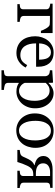

<svg xmlns="http://www.w3.org/2000/svg" viewBox="915 -1450 752 2622"><g transform="rotate(90 1291.0 -139.0)"><path d="M278.8 0H36.1V-32.2Q47.4 -33.2 59.3 -34.2Q71.3 -35.2 80.1 -38.1Q93.8 -42.5 100.3 -53.5Q106.9 -64.5 106.9 -82V-394.5Q106.9 -410.6 100.1 -421.6Q93.3 -432.6 79.6 -438.5Q66.9 -444.3 53.2 -446.3Q39.6 -448.2 29.8 -449.2V-481.4H431.2V-321.8H400.9Q397.5 -332.5 388.7 -353Q379.9 -373.5 368.7 -391.6Q357.4 -411.1 344 -425.5Q330.6 -439.9 315.9 -441.9Q302.2 -443.4 282.7 -444.1Q263.2 -444.8 249.5 -444.8H197.8V-86.9Q197.8 -70.3 204.6 -59.6Q211.4 -48.8 225.1 -43Q235.8 -38.1 250.7 -35.6Q265.6 -33.2 278.8 -32.2Z M902.8 -113.3Q872.6 -55.7 821.8 -21.5Q771 12.7 705.1 12.7Q647 12.7 603.3 -7.8Q559.6 -28.3 531.2 -63.5Q502.9 -98.6 489 -145.5Q475.1 -192.4 475.1 -244.6Q475.1 -291.5 490 -336.7Q504.9 -381.8 533.7 -418Q561.5 -452.6 602.8 -473.9Q644 -495.1 695.3 -495.1Q748 -495.1 785.6 -478.5Q823.2 -461.9 846.7 -433.1Q869.1 -405.8 880.1 -368.7Q891.1 -331.5 891.1 -288.1V-255.9H572.3Q572.3 -208.5 581.3 -169.9Q590.3 -131.3 609.9 -102.1Q628.9 -73.7 659.7 -57.4Q690.4 -41 732.9 -41Q776.4 -41 807.9 -61.3Q839.4 -81.5 868.7 -134.3ZM794.9 -296.9Q794.9 -324.2 790.3 -355.5Q785.6 -386.7 775.4 -407.7Q764.2 -430.2 744.6 -444.3Q725.1 -458.5 694.3 -458.5Q643.1 -458.5 609.1 -415.8Q575.2 -373 572.3 -296.9Z M1398.4 -424.3Q1427.2 -390.1 1443.1 -345Q1459 -299.8 1459 -241.7Q1459 -184.6 1439.9 -137.5Q1420.9 -90.3 1389.6 -57.1Q1356.9 -23.4 1316.9 -5.4Q1276.9 12.7 1231.9 12.7Q1188.5 12.7 1160.6 2.9Q1132.8 -6.8 1115.2 -20H1111.3V124.5Q1111.3 142.1 1118.2 153.8Q1125 165.5 1139.2 170.9Q1150.9 175.3 1172.6 179.4Q1194.3 183.6 1208.5 184.1V216.8H939.5V184.1Q954.6 183.1 968.8 181.6Q982.9 180.2 994.1 176.8Q1008.8 171.9 1014.6 159.7Q1020.5 147.5 1020.5 130.9V-381.3Q1020.5 -396 1013.2 -409.7Q1005.9 -423.3 994.1 -431.6Q985.4 -437.5 969.7 -440.7Q954.1 -443.8 939.5 -444.8V-476.6L1103.5 -487.3L1110.4 -481.4V-427.2L1114.3 -426.3Q1139.6 -455.6 1177.2 -475.1Q1214.8 -494.6 1252 -494.6Q1296.9 -494.6 1334.2 -475.6Q1371.6 -456.5 1398.4 -424.3ZM1318.8 -78.1Q1338.4 -108.4 1347.7 -148.4Q1356.9 -188.5 1356.9 -237.8Q1356.9 -273.9 1349.1 -311.5Q1341.3 -349.1 1324.7 -377Q1308.1 -405.3 1281.2 -422.9Q1254.4 -440.4 1216.8 -440.4Q1180.7 -440.4 1155.3 -424.6Q1129.9 -408.7 1111.3 -386.7V-102.1Q1115.7 -88.9 1125.7 -74.7Q1135.7 -60.5 1147.9 -50.3Q1163.1 -38.1 1180.7 -30.5Q1198.2 -22.9 1223.6 -22.9Q1251 -22.9 1276.4 -37.4Q1301.8 -51.8 1318.8 -78.1Z M1999 -245.6Q1999 -194.8 1982.9 -145.8Q1966.8 -96.7 1937 -62.5Q1903.3 -23.4 1858.9 -4.4Q1814.5 14.6 1759.3 14.6Q1713.4 14.6 1671.9 -2.7Q1630.4 -20 1598.1 -53.2Q1566.4 -85.9 1547.6 -133.1Q1528.8 -180.2 1528.8 -238.8Q1528.8 -351.6 1594.5 -423.3Q1660.2 -495.1 1766.6 -495.1Q1867.7 -495.1 1933.3 -427Q1999 -358.9 1999 -245.6ZM1897.9 -244.6Q1897.9 -281.2 1890.6 -322Q1883.3 -362.8 1868.7 -391.1Q1853 -421.4 1827.6 -439.7Q1802.2 -458 1765.6 -458Q1728 -458 1701.4 -439.5Q1674.8 -420.9 1658.2 -388.7Q1642.6 -358.9 1636.2 -320.8Q1629.9 -282.7 1629.9 -247.1Q1629.9 -200.2 1637.5 -160.4Q1645 -120.6 1661.6 -89.4Q1678.2 -58.1 1703.4 -40.3Q1728.5 -22.5 1765.6 -22.5Q1826.7 -22.5 1862.3 -81.5Q1897.9 -140.6 1897.9 -244.6Z M2383.8 -252.9V-446.8H2329.1Q2277.8 -446.8 2244.1 -422.9Q2210.4 -398.9 2210.4 -352.1Q2210.4 -303.7 2246.1 -278.3Q2281.7 -252.9 2347.7 -252.9ZM2236.3 -232.4V-235.4Q2170.4 -248.5 2140.4 -279.1Q2110.4 -309.6 2110.4 -356.4Q2110.4 -414.1 2162.4 -447.8Q2214.4 -481.4 2293.9 -481.4H2545.4V-449.2Q2531.2 -448.2 2520.8 -446.8Q2510.3 -445.3 2501.5 -443.4Q2487.8 -439.5 2481.2 -428Q2474.6 -416.5 2474.6 -399.4V-86.9Q2474.6 -69.8 2480.5 -59.3Q2486.3 -48.8 2500.5 -43Q2510.7 -38.1 2522.7 -35.6Q2534.7 -33.2 2547.4 -32.2V0H2311.5V-32.2Q2322.8 -33.2 2334.7 -34.2Q2346.7 -35.2 2355.5 -38.1Q2369.1 -42.5 2376.5 -53.5Q2383.8 -64.5 2383.8 -82V-217.3H2363.3Q2317.9 -217.3 2292.2 -200Q2266.6 -182.6 2243.2 -134.8Q2226.1 -99.1 2215.1 -68.8Q2204.1 -38.6 2192.4 0H2027.8V-32.2Q2039.1 -33.7 2049.1 -35.2Q2059.1 -36.6 2070.8 -38.6Q2085.9 -41.5 2098.4 -50.3Q2110.8 -59.1 2120.1 -79.1Q2125 -90.3 2133.5 -109.1Q2142.1 -127.9 2153.8 -151.4Q2169.4 -182.1 2188.7 -201.7Q2208 -221.2 2236.3 -232.4Z"/></g></svg>

Font: UniBurma_GGSerif
Style: Book
Weight: 400
Designer: Victor San Kho Lin (for Burmese only and related typography optimization with it)
Foundry: http://www.unimm.org
Version: 2.0